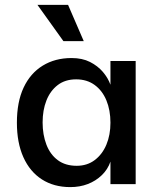

<svg xmlns="http://www.w3.org/2000/svg" viewBox="-20 -752 649 784"><path d="M267 12Q200 12 151 -19.5Q102 -51 75.5 -110Q49 -169 49 -251Q49 -336 76.5 -394.5Q104 -453 154.5 -484Q205 -515 272 -515Q316 -515 347.5 -499Q379 -483 400 -458.5Q421 -434 431 -406V-503H534V0H431V-92Q420 -60 395.5 -36.5Q371 -13 338.5 -0.5Q306 12 267 12ZM293 -75Q336 -75 367 -98.5Q398 -122 414.5 -161.5Q431 -201 431 -251Q431 -302 414.5 -342Q398 -382 366.5 -405Q335 -428 291 -428Q246 -428 215.5 -404.5Q185 -381 169.5 -341.5Q154 -302 154 -252Q154 -202 169.5 -161.5Q185 -121 216 -98Q247 -75 293 -75ZM239 -584 133 -732H258L322 -584Z"/></svg>

Font: Inclusive Sans Medium
Style: Regular
Weight: 500
Designer: Olivia King
Foundry: Olivia King
Version: Version 2.004